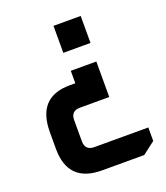

<svg xmlns="http://www.w3.org/2000/svg" viewBox="-129 -615 753 869"><g transform="rotate(-20 248.0 -180.0)"><path d="M50 2V-78Q50 -247 207 -247H234V-307H357V-136H216Q172 -136 172 -92V10Q172 54 216 54H476V119L416 165H213Q50 165 50 2ZM230 -395V-525H361V-395Z"/></g></svg>

Font: Oxanium ExtraLight SemiBold
Style: Regular
Weight: 600
Version: Version 2.000